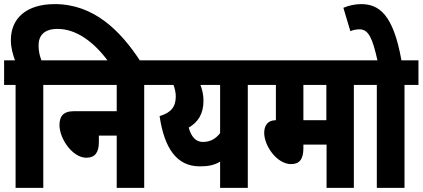

<svg xmlns="http://www.w3.org/2000/svg" viewBox="-20 -916 2060 936"><path d="M56 -502V0H191V-502H259V-622H182C174 -642 168 -666 168 -694C168 -744 196 -775 261 -775C352 -775 438 -712 509 -615H666C568 -766 438 -896 247 -896C109 -896 33 -827 33 -721C33 -682 43 -650 53 -622H0V-502Z M247 -622V-502H549V-374H342C285 -374 270 -346 270 -306C270 -239 334 -147 401 -147C443 -147 462 -173 462 -223V-255H549V0H683V-502H751V-622Z M1256 -622H739V-502H826C832 -485 837 -464 837 -447C837 -396 815 -367 758 -350C781 -195 840 -105 954 -105C996 -105 1025 -111 1053 -128V0H1188V-502H1256ZM900 -294C943 -319 972 -358 972 -425C972 -454 966 -479 957 -502H1053V-267C1032 -240 1006 -224 969 -224C934 -224 912 -250 900 -294Z M1705 -502H1773V-622H1244V-502H1325V-330C1283 -330 1268 -302 1268 -268C1268 -205 1330 -116 1399 -116C1440 -116 1459 -140 1459 -193V-211H1572V0H1705ZM1571 -502V-330H1459V-502Z M1952 -502H2020V-622H1937C1897 -847 1827 -896 1740 -896C1711 -896 1680 -889 1654 -878L1688 -764C1702 -770 1717 -773 1733 -773C1777 -773 1796 -729 1820 -622H1761V-502H1817V0H1952Z"/></svg>

Font: Noto Sans Devanagari UI ExtraCondensed ExtraBold
Style: Regular
Weight: 800
Width: 2
Designer: Jelle Bosma - Monotype Design Team
Foundry: Monotype Imaging Inc.
Version: Version 2.003